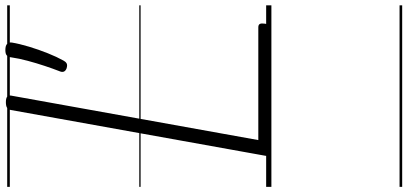

<svg xmlns="http://www.w3.org/2000/svg" viewBox="-432 -626 1557 734"><g transform="rotate(-90 347.0 -258.5)"><path d="M143 0Q115 0 119 -23L294 -996Q296 -1006 302.5 -1010.5Q309 -1015 324 -1015Q338 -1015 344.5 -1010.5Q351 -1006 349 -995L179 -50H610Q620 -50 623 -44Q626 -38 624 -25Q622 -12 616.5 -6Q611 0 602 0ZM453 -783Q443 -787 440.5 -794Q438 -801 443 -812Q452 -835 462.5 -866.5Q473 -898 482 -931.5Q491 -965 495 -993Q496 -1004 501.5 -1010.5Q507 -1017 523 -1017Q540 -1017 546.5 -1010.5Q553 -1004 552 -993Q547 -963 536 -926.5Q525 -890 511 -855Q497 -820 483 -795Q479 -787 472.5 -783Q466 -779 453 -783ZM0 490H694V500H0ZM0 -20H694V0H0ZM0 -505H694V-500H0ZM0 -1010H694V-1000H0Z"/></g></svg>

Font: Playwrite ZA Guides
Style: Regular
Weight: 400
Designer: Veronika Burian, José Scaglione
Foundry: TypeTogether
Version: Version 1.003